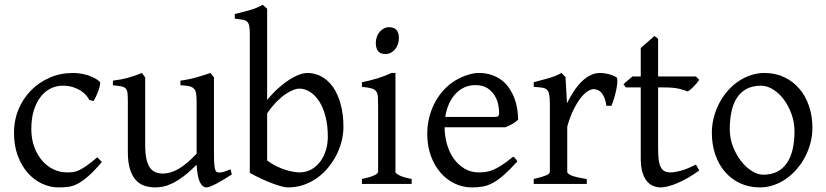

<svg xmlns="http://www.w3.org/2000/svg" viewBox="-20 -777 3491 811"><path d="M410.2 -92.8Q378.4 -55.2 354.2 -33.9Q330.1 -12.7 309.6 -1.7Q289.1 9.3 269.5 12Q250 14.6 227.1 14.6Q191.4 14.6 157.5 -1.2Q123.5 -17.1 97.2 -46.9Q70.8 -76.7 54.9 -119.6Q39.1 -162.6 39.1 -216.8Q39.1 -269.5 58.3 -315.4Q77.6 -361.3 111.1 -395.3Q144.5 -429.2 189.9 -449Q235.4 -468.8 288.1 -468.8Q304.2 -468.8 321 -466.1Q337.9 -463.4 353.3 -458.3Q368.7 -453.1 381.6 -446Q394.5 -439 402.8 -430.2Q403.8 -424.3 401.4 -413.6Q398.9 -402.8 394.5 -390.9Q390.1 -378.9 384.8 -367.9Q379.4 -356.9 375 -350.1L356.9 -355Q353 -363.8 344.2 -374Q335.4 -384.3 321.5 -393.6Q307.6 -402.8 288.3 -408.9Q269 -415 244.1 -415Q218.3 -415 194.6 -403.6Q170.9 -392.1 152.6 -369.1Q134.3 -346.2 123.3 -312Q112.3 -277.8 112.3 -231.9Q112.3 -190.4 124.8 -156.5Q137.2 -122.6 158 -98.6Q178.7 -74.7 205.8 -61.8Q232.9 -48.8 262.2 -48.8Q275.9 -48.8 287.6 -50Q299.3 -51.3 313.2 -57.6Q327.1 -64 345.5 -76.7Q363.8 -89.4 391.1 -112.8Z M959 -40Q940.9 -28.3 924.3 -18.3Q907.7 -8.3 893.6 -1Q879.4 6.3 868.7 10.5Q857.9 14.6 852.1 14.6Q835 14.6 824.2 -8.1Q813.5 -30.8 810.5 -81.1Q780.3 -50.8 755.1 -32Q730 -13.2 708.7 -2.9Q687.5 7.3 669.7 11Q651.9 14.6 636.2 14.6Q613.3 14.6 592.3 8.3Q571.3 2 555.2 -14.9Q539.1 -31.7 529.5 -61Q520 -90.3 520 -136.2V-347.2Q520 -370.6 518.6 -383.5Q517.1 -396.5 511 -403.1Q504.9 -409.7 492.2 -412.1Q479.5 -414.6 457 -417V-436.5Q474.6 -438.5 490 -441.4Q505.4 -444.3 519.8 -448.2Q534.2 -452.1 548.8 -457.3Q563.5 -462.4 579.6 -468.8L593.3 -449.7V-163.1Q593.3 -128.9 598.4 -106Q603.5 -83 613 -69.3Q622.6 -55.7 636.5 -49.8Q650.4 -43.9 668 -43.9Q683.6 -43.9 700 -48.6Q716.3 -53.2 733.6 -63.2Q751 -73.2 770 -89.1Q789.1 -105 810.5 -127.9V-347.2Q810.5 -369.1 808.3 -382.3Q806.2 -395.5 798.8 -402.8Q791.5 -410.2 778.1 -413.1Q764.6 -416 742.2 -417V-436.5Q777.3 -440.9 809.6 -450.2Q841.8 -459.5 869.1 -468.8L883.8 -449.7V-124Q883.8 -93.8 886 -74.7Q888.2 -55.7 895 -50.8Q900.9 -46.9 915 -49.1Q929.2 -51.3 954.1 -62Z M1430.7 -240.2Q1430.7 -211.9 1423.3 -182.1Q1416 -152.3 1401.9 -124Q1387.7 -95.7 1367.2 -70.3Q1346.7 -44.9 1320.6 -26.1Q1294.4 -7.3 1263.2 3.7Q1231.9 14.6 1195.8 14.6Q1186.5 14.6 1170.2 10.5Q1153.8 6.3 1132.6 -1.5Q1111.3 -9.3 1086.4 -20.8Q1061.5 -32.2 1035.2 -46.9V-632.8Q1035.2 -655.3 1032.7 -667.5Q1030.3 -679.7 1023.4 -685.8Q1016.6 -691.9 1004.2 -693.8Q991.7 -695.8 971.7 -698.2V-717.8Q1003.9 -725.6 1033.2 -733.6Q1062.5 -741.7 1090.3 -756.8L1095.2 -752Q1098.1 -749 1101.1 -746.6Q1104.5 -743.7 1108.4 -740.2V-355Q1132.8 -384.3 1157 -405.8Q1181.2 -427.2 1203.4 -441.2Q1225.6 -455.1 1244.6 -461.9Q1263.7 -468.8 1277.8 -468.8Q1311 -468.8 1339.1 -453.1Q1367.2 -437.5 1387.5 -408Q1407.7 -378.4 1419.2 -335.9Q1430.7 -293.5 1430.7 -240.2ZM1364.7 -199.2Q1364.7 -248 1354.7 -285.9Q1344.7 -323.7 1327.9 -349.6Q1311 -375.5 1289.1 -389.2Q1267.1 -402.8 1243.7 -402.8Q1234.9 -402.8 1220.5 -397.7Q1206.1 -392.6 1188 -380.6Q1169.9 -368.7 1149.4 -348.4Q1128.9 -328.1 1108.4 -297.9V-99.1Q1127.9 -84.5 1148.2 -74.7Q1168.5 -64.9 1186.8 -59.3Q1205.1 -53.7 1220 -51.3Q1234.9 -48.8 1243.7 -48.8Q1273.4 -48.8 1295.9 -61.8Q1318.4 -74.7 1333.7 -95.9Q1349.1 -117.2 1356.9 -144Q1364.7 -170.9 1364.7 -199.2Z M1508.8 0V-21Q1542 -27.8 1559.6 -35.9Q1577.1 -43.9 1577.1 -50.8V-327.1Q1577.1 -352.1 1576.2 -367.4Q1575.2 -382.8 1568.8 -391.4Q1562.5 -399.9 1548.6 -403.8Q1534.7 -407.7 1508.8 -410.2V-429.7Q1523.9 -432.6 1540.8 -436.8Q1557.6 -440.9 1574.2 -446Q1590.8 -451.2 1606 -457Q1621.1 -462.9 1633.8 -468.8H1650.4V-50.8Q1650.4 -44.9 1666.7 -36.4Q1683.1 -27.8 1718.8 -21V0ZM1665 -615.7Q1665 -602.1 1660.6 -589.8Q1656.2 -577.6 1648.7 -568.6Q1641.1 -559.6 1630.9 -554.2Q1620.6 -548.8 1608.4 -548.8Q1586.4 -548.8 1576.9 -561Q1567.4 -573.2 1567.4 -595.7Q1567.4 -609.4 1571.8 -621.6Q1576.2 -633.8 1584 -642.8Q1591.8 -651.9 1601.8 -657Q1611.8 -662.1 1623.5 -662.1Q1665 -662.1 1665 -615.7Z M1987.8 -417.5Q1962.4 -417.5 1941.2 -407.7Q1919.9 -397.9 1903.6 -380.1Q1887.2 -362.3 1876.2 -337.6Q1865.2 -313 1860.8 -283.2H2069.8Q2081.1 -283.2 2084.7 -286.9Q2088.4 -290.5 2088.4 -300.8Q2088.4 -314 2084.7 -333.7Q2081.1 -353.5 2070.1 -372.3Q2059.1 -391.1 2039.3 -404.3Q2019.5 -417.5 1987.8 -417.5ZM2168.5 -272Q2159.7 -262.2 2145 -253.9Q2130.4 -245.6 2114.7 -239.3H1857.9Q1858.4 -201.2 1868.4 -166.7Q1878.4 -132.3 1897.2 -106.2Q1916 -80.1 1942.6 -64.5Q1969.2 -48.8 2002.4 -48.8Q2017.6 -48.8 2032 -50.8Q2046.4 -52.7 2063 -59.6Q2079.6 -66.4 2099.9 -79.6Q2120.1 -92.8 2147.5 -115.2Q2153.8 -111.8 2158.4 -105.5Q2163.1 -99.1 2165.5 -95.2Q2132.8 -59.6 2108.2 -37.8Q2083.5 -16.1 2061.8 -4.4Q2040 7.3 2018.8 11Q1997.6 14.6 1972.7 14.6Q1935.1 14.6 1901.1 -1.5Q1867.2 -17.6 1841.3 -47.1Q1815.4 -76.7 1800 -118.4Q1784.7 -160.2 1784.7 -211.9Q1784.7 -244.6 1792 -276.4Q1799.3 -308.1 1813.2 -336.4Q1827.1 -364.7 1847.2 -388.7Q1867.2 -412.6 1892.6 -430.2Q1903.3 -437.5 1916.7 -444.6Q1930.2 -451.7 1944.8 -457Q1959.5 -462.4 1973.9 -465.6Q1988.3 -468.8 2001.5 -468.8Q2033.2 -468.8 2058.1 -460Q2083 -451.2 2101.6 -436.3Q2120.1 -421.4 2132.8 -401.6Q2145.5 -381.8 2153.6 -359.9Q2161.6 -337.9 2165 -315.2Q2168.5 -292.5 2168.5 -272Z M2583.5 -450.7Q2587.9 -447.8 2587.6 -433.6Q2587.4 -419.4 2583.7 -400.9Q2580.1 -382.3 2574.2 -362.8Q2568.4 -343.3 2562.5 -330.1H2541.5Q2538.6 -349.6 2533.2 -363.3Q2527.8 -377 2520.8 -385Q2513.7 -393.1 2505.1 -396.7Q2496.6 -400.4 2487.3 -400.4Q2476.6 -400.4 2462.2 -391.4Q2447.8 -382.3 2432.6 -363Q2417.5 -343.8 2402.6 -313.7Q2387.7 -283.7 2376 -242.2V-50.8Q2376 -43.5 2394.3 -35.6Q2412.6 -27.8 2458.5 -21V0H2234.4V-21Q2266.6 -28.3 2284.7 -35.4Q2302.7 -42.5 2302.7 -50.8V-335Q2302.7 -351.1 2301.8 -362.1Q2300.8 -373 2299.3 -379.9Q2297.9 -386.7 2295.7 -390.6Q2293.5 -394.5 2291.5 -397Q2288.1 -400.4 2283.9 -402.6Q2279.8 -404.8 2273.2 -406.2Q2266.6 -407.7 2257.3 -408.4Q2248 -409.2 2234.4 -410.2V-429.7Q2266.1 -438 2296.6 -446.5Q2327.1 -455.1 2351.6 -468.8L2368.7 -451.7L2375 -340.8Q2388.2 -367.7 2403.6 -391.1Q2418.9 -414.6 2436.5 -431.9Q2454.1 -449.2 2473.4 -459Q2492.7 -468.8 2513.7 -468.8Q2529.3 -468.8 2547.4 -464.8Q2565.4 -460.9 2583.5 -450.7Z M2933.6 -57.1Q2909.7 -39.6 2886.2 -26.1Q2862.8 -12.7 2841.6 -3.7Q2820.3 5.4 2802.2 10Q2784.2 14.6 2771.5 14.6Q2754.4 14.6 2739 8.3Q2723.6 2 2711.9 -12.5Q2700.2 -26.9 2693.4 -50.3Q2686.5 -73.7 2686.5 -107.9V-407.7H2623.5L2613.3 -421.4L2651.4 -454.1H2686.5V-574.2L2744.6 -625L2759.8 -612.8V-454.1H2919.4L2933.6 -439.9Q2929.2 -433.1 2922.6 -425.3Q2916 -417.5 2909.2 -410.6Q2902.3 -403.8 2895.8 -398.2Q2889.2 -392.6 2884.3 -390.6Q2872.6 -396.5 2848.6 -402.1Q2824.7 -407.7 2785.2 -407.7H2759.8V-149.9Q2759.8 -120.6 2762.5 -101.1Q2765.1 -81.5 2771.5 -70.1Q2777.8 -58.6 2787.8 -53.7Q2797.9 -48.8 2812.5 -48.8Q2829.6 -48.8 2855.5 -55.7Q2881.3 -62.5 2919.4 -82Z M3335.9 -222.2Q3335.9 -260.7 3323.2 -295.7Q3310.5 -330.6 3290.5 -357.2Q3270.5 -383.8 3245.1 -399.4Q3219.7 -415 3194.8 -415Q3157.7 -415 3132.3 -400.9Q3106.9 -386.7 3091.6 -362.1Q3076.2 -337.4 3069.3 -303.7Q3062.5 -270 3062.5 -231Q3062.5 -192.4 3076.2 -157.5Q3089.8 -122.6 3110.6 -96.2Q3131.3 -69.8 3156.2 -54.4Q3181.2 -39.1 3203.6 -39.1Q3238.3 -39.1 3263.2 -52Q3288.1 -64.9 3304.2 -88.9Q3320.3 -112.8 3328.1 -146.5Q3335.9 -180.2 3335.9 -222.2ZM3411.6 -236.8Q3411.6 -204.1 3403.3 -172.9Q3395 -141.6 3380.4 -113.8Q3365.7 -85.9 3345.2 -62.3Q3324.7 -38.6 3300 -21.5Q3275.4 -4.4 3247.6 5.1Q3219.7 14.6 3189.9 14.6Q3143.6 14.6 3106.2 -2.9Q3068.8 -20.5 3042.2 -51.3Q3015.6 -82 3001.2 -124.5Q2986.8 -167 2986.8 -216.8Q2986.8 -249 2994.9 -280.3Q3002.9 -311.5 3017.3 -339.6Q3031.7 -367.7 3052 -391.4Q3072.3 -415 3096.9 -432.1Q3121.6 -449.2 3150.1 -459Q3178.7 -468.8 3209 -468.8Q3254.9 -468.8 3292.2 -451.2Q3329.6 -433.6 3356.2 -402.6Q3382.8 -371.6 3397.2 -329.1Q3411.6 -286.6 3411.6 -236.8Z"/></svg>

Font: Gentium Plus Eur
Style: Regular
Weight: 400
Designer: J. Victor Gaultney, Annie Olsen, Iska Routamaa, Becca Hirsbrunner
Foundry: SIL International
Version: Version 5.000